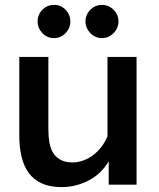

<svg xmlns="http://www.w3.org/2000/svg" viewBox="-20 -756 652 786"><path d="M425 0V-96Q410 -70 389 -50Q368 -30 342.5 -17Q317 -4 289.5 3Q262 10 232 10Q184 10 150.5 -5.5Q117 -21 97 -49Q77 -77 68 -115.5Q59 -154 59 -200V-523H178V-225Q178 -197 182.5 -172Q187 -147 198 -129.5Q209 -112 228.5 -101.5Q248 -91 277 -91Q298 -91 319.5 -98.5Q341 -106 360 -120Q379 -134 394.5 -154Q410 -174 420 -198V-523H539V0ZM134 -668Q134 -696 153.5 -716Q173 -736 202 -736Q229 -736 248.5 -716Q268 -696 268 -668Q268 -641 248.5 -620.5Q229 -600 201 -600Q173 -600 153.5 -620.5Q134 -641 134 -668ZM330 -668Q330 -696 350 -716Q370 -736 397 -736Q425 -736 445 -716Q465 -696 465 -668Q465 -641 445 -620.5Q425 -600 397 -600Q370 -600 350 -620.5Q330 -641 330 -668Z"/></svg>

Font: Rising Sun SemiBold
Style: Regular
Weight: 600
Designer: Matt McInerney, Pablo Impallari, Rodrigo Fuenzalida (Raleway font), Stephen Hutchings (Greek), Cristiano Sobral (main ch
Foundry: The Rising Sun Project Authors
Version: Version 4.327; ttfautohint (v1.8.4.7-5d5b-dirty)